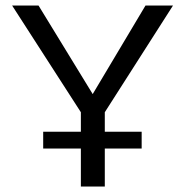

<svg xmlns="http://www.w3.org/2000/svg" viewBox="-20 -678 673 698"><path d="M361 -270V-199H495V-138H361V0H274V-138H137V-199H274V-270L24 -658H120L317 -336L509 -658H609Z"/></svg>

Font: EauTestInfant Medium
Style: Regular
Weight: 500
Designer: Christian Thalmann (Catharsis Fonts)
Version: Version 0.001;PS 000.001;hotconv 1.0.88;makeotf.lib2.5.64775